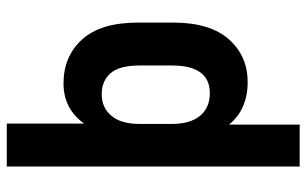

<svg xmlns="http://www.w3.org/2000/svg" viewBox="-186 -544 887 555"><g transform="rotate(-90 257.5 -266.5)"><path d="M53.7 -690.4H177.7V-466.8Q220.7 -526.4 293.9 -526.4Q372.1 -526.4 420.9 -472.7Q469.7 -418.9 469.7 -311.5V-209Q469.7 -102.5 420.9 -47.9Q373 5.9 297.9 5.9Q218.8 5.9 174.8 -47.9V156.2H53.7ZM345.7 -212.9V-306.6Q345.7 -365.2 323.2 -390.6Q300.8 -416 262.7 -416Q223.6 -416 200.2 -387.7Q176.8 -360.4 176.8 -306.6V-212.9Q176.8 -160.2 200.2 -131.8Q223.6 -103.5 265.6 -103.5Q345.7 -103.5 345.7 -212.9Z"/></g></svg>

Font: Dinish
Style: Bold
Weight: 700
Designer: Bert Driehuis
Foundry: Playbeing
Version: Version 3.006; git-39231f3c-release